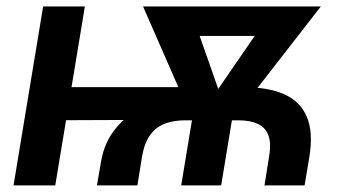

<svg xmlns="http://www.w3.org/2000/svg" viewBox="-20 -562 1038 582"><path d="M273.9 0 285.6 -68.4Q294.4 -121.6 319.6 -157.7Q344.7 -193.8 379.4 -217Q414.1 -240.2 452.1 -252.4Q490.2 -264.6 525.4 -269.3Q560.5 -273.9 586.4 -273.9L719.2 -297.4Q792 -297.9 840.8 -276.6Q889.6 -255.4 909.9 -208.3Q930.2 -161.1 917.5 -85L903.3 0H781.7L795.4 -85.4Q802.7 -127 793.7 -151.4Q784.7 -175.8 761.5 -186.5Q738.3 -197.3 702.6 -197.3H541.5Q507.3 -197.3 480.2 -187.3Q453.1 -177.2 435.3 -153.1Q417.5 -128.9 410.2 -85.4L396.5 0ZM21 0 110.8 -542.5H237.3L147.5 0ZM111.3 -197.3 127.9 -297.9H571.3L554.7 -199.2ZM529.3 0 572.3 -260.7H693.4L650.4 0ZM562.5 -202.1 413.6 -542.5H553.7L660.2 -239.7L640.6 -202.1ZM611.8 -202.1 607.4 -242.7 813.5 -542.5H952.6L688 -202.1ZM487.8 -453.1 502.4 -542.5H879.9L865.7 -453.1Z"/></svg>

Font: Inter 16pt SemiBold
Style: Italic
Weight: 600
Italic angle: -9.3988°
Version: Version 4.001;git-66647c0bb